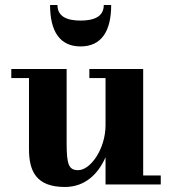

<svg xmlns="http://www.w3.org/2000/svg" viewBox="-20 -735 685 765"><path d="M209 -715H179.5C179.5 -612 217 -550 301 -550C385 -550 423 -612 423 -715H393.5C393.5 -669 355 -653 301 -653C247 -653 209 -669 209 -715ZM245.5 -460H25V-424H95.5V-141C95.5 -54 123.5 10 238.5 10C321 10 372.5 -44.5 400.5 -108.5V0H620.5V-36H550.5V-460H336V-424H400.5V-236.5C400.5 -141.5 340.5 -57 291.5 -57C253.5 -57 245.5 -80.5 245.5 -164.5Z"/></svg>

Font: Bodoni* 06
Style: Bold
Weight: 700
Version: Version 2.2